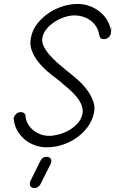

<svg xmlns="http://www.w3.org/2000/svg" viewBox="-20 -746 587 971"><path d="M547 -615Q546 -613 544 -604L542 -589V-586ZM371 -726Q404 -726 433 -715.5Q462 -705 485 -686.5Q508 -668 522.5 -643Q537 -618 542 -589L541 -583Q540 -581 540.5 -580Q541 -579 541 -577Q538 -565 528.5 -556.5Q519 -548 505 -548Q494 -548 489 -553Q484 -558 482 -569V-568Q475 -614 439.5 -641Q404 -668 355 -668Q334 -668 308 -660Q282 -652 258.5 -637Q235 -622 217.5 -602Q200 -582 195 -558Q190 -537 199.5 -515.5Q209 -494 227 -472.5Q245 -451 268.5 -430Q292 -409 317 -389Q343 -369 370.5 -345Q398 -321 419 -293Q440 -265 451 -235Q462 -205 455 -174Q447 -136 423.5 -104Q400 -72 367 -49Q334 -26 295 -13.5Q256 -1 217 -1Q185 -1 156 -11.5Q127 -22 104.5 -41Q82 -60 67.5 -85.5Q53 -111 50 -141V-140Q49 -142 49 -145Q49 -148 49 -147Q52 -161 61.5 -170Q71 -179 85 -179Q105 -179 110 -160H109Q110 -139 120.5 -120.5Q131 -102 147 -88.5Q163 -75 184 -67Q205 -59 228 -59Q250 -59 277 -66Q304 -73 328.5 -87Q353 -101 372 -121.5Q391 -142 397 -170Q401 -191 393 -212.5Q385 -234 369.5 -253.5Q354 -273 333.5 -291.5Q313 -310 294 -325Q295 -326 289 -330L279 -338L274 -342Q248 -361 220.5 -384.5Q193 -408 172 -435Q151 -462 140 -492.5Q129 -523 137 -558Q145 -597 170 -628Q195 -659 228 -681Q261 -703 298.5 -714.5Q336 -726 371 -726ZM184 68Q194 47 216 47Q230 47 236.5 57Q243 67 237 81L185 185Q181 193 172.5 199Q164 205 154 205Q138 205 133 194Q128 183 134 169Z"/></svg>

Font: VDS
Style: Thin Italic
Weight: 100
Width: 0
Designer: artmaker
Foundry: artmaker
Version: Version 1.000 2012 initial release